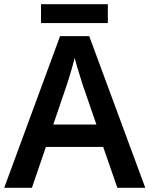

<svg xmlns="http://www.w3.org/2000/svg" viewBox="-20 -888 707 908"><path d="M535 0 468 -193H197L131 0H0L264 -717H402L667 0ZM371 -487Q367 -500 359.5 -524Q352 -548 344.5 -573Q337 -598 333 -614Q328 -594 321 -568.5Q314 -543 307 -521Q300 -499 296 -487L232 -299H436ZM490 -868V-779H174V-868Z"/></svg>

Font: Noto Sans Sundanese SemiBold
Style: Regular
Weight: 600
Version: Version 2.003